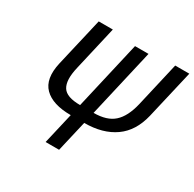

<svg xmlns="http://www.w3.org/2000/svg" viewBox="-157 -693 1074 1061"><g transform="rotate(30 379.5 -162.0)"><path d="M687 -214Q661 -105 586 -52Q510 2 392 2L346 200H260L306 2Q190 2 137 -51Q84 -104 109 -214L181 -524H271L206 -242Q185 -153 211 -112Q236 -72 323 -72L423 -506H509L409 -72Q494 -72 538 -112Q583 -152 604 -242L669 -524H759Z"/></g></svg>

Font: Miedinger
Style: Italic
Weight: 400
Italic angle: -13°
Version: Version 001.000